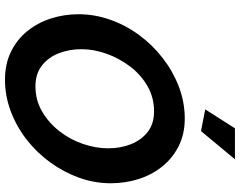

<svg xmlns="http://www.w3.org/2000/svg" viewBox="-116 -840 961 769"><g transform="rotate(90 364.5 -455.5)"><path d="M299 5Q236 5 187 -19Q138 -43 104.5 -84.5Q71 -126 54 -179Q37 -232 37 -290Q37 -354 59 -416.5Q81 -479 120.5 -532.5Q160 -586 213 -627Q266 -668 327.5 -691.5Q389 -715 455 -715Q517 -715 565.5 -690.5Q614 -666 647.5 -624Q681 -582 697.5 -529Q714 -476 714 -418Q714 -354 692 -292.5Q670 -231 631 -177Q592 -123 539.5 -82Q487 -41 425.5 -18Q364 5 299 5ZM326 -117Q381 -117 426.5 -143.5Q472 -170 505.5 -213Q539 -256 556.5 -307.5Q574 -359 574 -408Q574 -458 557.5 -499.5Q541 -541 508.5 -566.5Q476 -592 426 -592Q371 -592 325.5 -566Q280 -540 247 -497Q214 -454 195.5 -402.5Q177 -351 177 -301Q177 -252 193.5 -210Q210 -168 243 -142.5Q276 -117 326 -117ZM505 -780 418 -797 494 -916H618Z"/></g></svg>

Font: Raleway Thin
Style: Bold Italic
Weight: 700
Italic angle: -12°
Version: Version 4.026